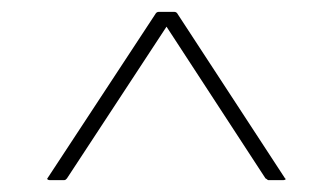

<svg xmlns="http://www.w3.org/2000/svg" viewBox="-20 -728 562 324"><path d="M64 -424Q62 -424 60.5 -425Q59 -426 60 -427L242 -704Q243 -706 244.5 -707Q246 -708 248 -708H274Q276 -708 277.5 -707Q279 -706 280 -704L461 -427Q463 -426 461.5 -425Q460 -424 458 -424H433Q432 -424 431 -425Q430 -426 428 -427L261 -683L93 -427Q92 -426 91 -425Q90 -424 88 -424Z"/></svg>

Font: Glory Thin
Style: Regular
Weight: 100
Designer: Robert Leuschke
Foundry: Robert Leuschke
Version: Version 1.011